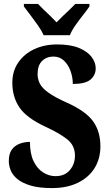

<svg xmlns="http://www.w3.org/2000/svg" viewBox="-20 -951 562 981"><path d="M246 10Q179 10 136 -3Q93 -16 68.5 -36.5Q44 -57 34.5 -81Q25 -105 25 -128Q25 -165 40 -186Q55 -207 80 -216.5Q105 -226 133 -226Q133 -165 152 -126.5Q171 -88 201 -69.5Q231 -51 263 -51Q311 -51 337 -82Q363 -113 363 -156Q363 -208 323 -239.5Q283 -271 211 -304Q115 -349 79 -402.5Q43 -456 43 -528Q43 -588 73.5 -632Q104 -676 155.5 -700Q207 -724 272 -724Q340 -724 383.5 -706Q427 -688 448 -660Q469 -632 469 -602Q469 -567 442.5 -544.5Q416 -522 352 -522Q352 -556 340.5 -588Q329 -620 307 -641Q285 -662 253 -662Q218 -662 195 -639.5Q172 -617 172 -572Q172 -547 183.5 -524Q195 -501 227.5 -477.5Q260 -454 323 -426Q420 -382 456.5 -330Q493 -278 493 -204Q493 -139 462.5 -91Q432 -43 376.5 -16.5Q321 10 246 10ZM203 -771Q193 -794 174.5 -820.5Q156 -847 136 -873Q116 -899 102 -918V-931H174Q185 -919 202.5 -902.5Q220 -886 238 -868.5Q256 -851 269 -837Q282 -851 300.5 -868.5Q319 -886 336.5 -902.5Q354 -919 365 -931H437V-918Q424 -899 403.5 -873Q383 -847 364.5 -820.5Q346 -794 337 -771Z"/></svg>

Font: Noto Serif Ethiopic Condensed ExtraBold
Style: Regular
Weight: 800
Width: 3
Designer: Monotype Design Team
Foundry: Monotype Imaging Inc.
Version: Version 2.102; ttfautohint (v1.8.4.7-5d5b)